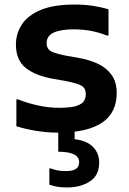

<svg xmlns="http://www.w3.org/2000/svg" viewBox="-20 -575 567 844"><path d="M52 -138H60Q96 -123 144.5 -112Q193 -101 242 -101Q264 -101 291 -104Q318 -107 337.5 -119.5Q357 -132 357 -162Q357 -190 334 -200.5Q311 -211 263 -220L216 -228Q136 -242 93 -276.5Q50 -311 50 -379Q50 -428 76.5 -468Q103 -508 159.5 -531.5Q216 -555 308 -555Q351 -555 387.5 -549.5Q424 -544 457 -534V-419H449Q411 -434 376 -440Q341 -446 304 -446Q248 -446 216.5 -432Q185 -418 185 -385Q185 -358 208.5 -347.5Q232 -337 277 -329L323 -321Q370 -313 408.5 -295.5Q447 -278 470 -246.5Q493 -215 493 -166Q493 8 234 8Q186 8 138 0Q90 -8 52 -20ZM308 -24V37Q361 43 388.5 70.5Q416 98 416 140Q416 196 375 222.5Q334 249 275 249Q251 249 233 246Q215 243 197 237V165H201Q219 171 233 174Q247 177 270 177Q301 177 314.5 167Q328 157 328 138Q328 92 236 92V-24Z"/></svg>

Font: Kufam SemiBold
Style: Regular
Weight: 600
Designer: Wael Morcos, Artur Schmal
Foundry: Original Type
Version: Version 1.300; ttfautohint (v1.8.3)